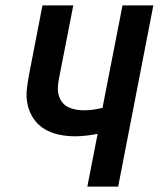

<svg xmlns="http://www.w3.org/2000/svg" viewBox="-20 -690 590 710"><path d="M303 0 341 -195Q320 -191 299 -188.5Q278 -186 258 -186Q227 -186 198.5 -192Q170 -198 146 -212Q122 -226 106 -248.5Q90 -271 83 -299Q76 -327 79 -357Q82 -387 88 -417L137 -670H251L198 -399Q195 -383 194 -367.5Q193 -352 197 -338Q201 -324 209.5 -312.5Q218 -301 231 -294.5Q244 -288 259 -285Q274 -282 290 -282Q307 -282 324.5 -284.5Q342 -287 359 -291L433 -670H547L417 0Z"/></svg>

Font: Lode
Style: Bold Italic
Weight: 700
Italic angle: -11°
Monospace: yes
Designer: Belleve Invis
Foundry: Belleve Invis
Version: Version 29.2.0; ttfautohint (v1.8.3)